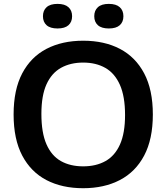

<svg xmlns="http://www.w3.org/2000/svg" viewBox="-20 -959 856 988"><path d="M408 9.5Q299.5 9.5 219.2 -32.2Q139 -74 94.5 -158.2Q50 -242.5 50 -370Q50 -497.5 94.5 -581.8Q139 -666 219.5 -707.8Q300 -749.5 408 -749.5Q517 -749.5 597.2 -707.5Q677.5 -665.5 722 -581.2Q766.5 -497 766.5 -370Q766.5 -243 722 -158.8Q677.5 -74.5 596.8 -32.5Q516 9.5 408 9.5ZM408 -103Q474.5 -103 523 -130.2Q571.5 -157.5 597.5 -215.8Q623.5 -274 623.5 -367Q623.5 -463 597 -522.5Q570.5 -582 522.2 -609.5Q474 -637 408 -637Q342.5 -637 294 -610Q245.5 -583 219.2 -525Q193 -467 193 -373Q193 -276 219 -216.8Q245 -157.5 293.2 -130.2Q341.5 -103 408 -103ZM540 -812.5Q502.5 -812.5 483.8 -829.2Q465 -846 465 -875.5Q465 -905 483.8 -922Q502.5 -939 540 -939Q577.5 -939 596.2 -922Q615 -905 615 -875.5Q615 -846 596.2 -829.2Q577.5 -812.5 540 -812.5ZM276 -812.5Q238.5 -812.5 219.8 -829.2Q201 -846 201 -875.5Q201 -905 219.8 -922Q238.5 -939 276 -939Q313.5 -939 332.2 -922Q351 -905 351 -875.5Q351 -846 332.2 -829.2Q313.5 -812.5 276 -812.5Z"/></svg>

Font: Encode Sans SemiExpanded SemiBold
Style: Regular
Weight: 600
Width: 6
Designer: Multiple Designers
Foundry: Impallari Type
Version: Version 3.002